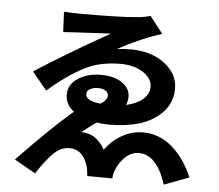

<svg xmlns="http://www.w3.org/2000/svg" viewBox="-57 -858 1114 978"><g transform="rotate(5 500.0 -368.5)"><path d="M438.5 -404.3Q416 -404.3 398.9 -395Q381.8 -385.7 381.8 -369.1Q381.8 -334 458 -326.2Q492.2 -345.7 492.2 -371.1Q492.2 -385.7 477.5 -395Q462.9 -404.3 438.5 -404.3ZM673.8 -793.9 741.2 -707Q700.2 -696.3 634.8 -668Q569.3 -639.6 517.6 -610.4Q547.9 -615.2 588.9 -615.2Q695.3 -614.3 762.7 -562Q830.1 -509.8 830.1 -435.5Q830.1 -365.2 784.2 -315.9Q738.3 -266.6 668.9 -245.1Q599.6 -223.6 513.7 -223.6Q482.4 -223.6 446.3 -228.5Q432.6 -218.8 407.7 -199.7Q382.8 -180.7 373 -172.9Q450.2 -174.8 495.1 -93.8Q530.3 -142.6 581.1 -170.9Q631.8 -199.2 686.5 -199.2Q771.5 -199.2 836.9 -142.6Q902.3 -85.9 942.4 8.8L815.4 56.6Q767.6 -92.8 675.8 -92.8Q639.6 -92.8 609.4 -66.4Q579.1 -40 560.5 4.9Q551.8 29.3 551.8 47.9L423.8 46.9Q419.9 13.7 417 2Q392.6 -86.9 320.3 -86.9Q277.3 -86.9 239.7 -49.8Q202.1 -12.7 157.2 56.6L48.8 -4.9Q222.7 -185.5 327.1 -273.4Q283.2 -306.6 283.2 -358.4Q283.2 -409.2 331.5 -440.9Q379.9 -472.7 447.3 -472.7Q516.6 -472.7 557.1 -444.3Q597.7 -416 597.7 -373Q597.7 -352.5 587.9 -331.1Q640.6 -341.8 672.9 -369.1Q705.1 -396.5 705.1 -433.6Q705.1 -476.6 658.7 -506.8Q612.3 -537.1 543.9 -537.1Q441.4 -537.1 368.2 -501Q279.3 -458 176.8 -368.2L101.6 -460Q270.5 -568.4 480.5 -686.5Q256.8 -674.8 237.3 -672.9L232.4 -776.4Q282.2 -773.4 320.3 -773.4Q524.4 -773.4 602.5 -781.2Q637.7 -783.2 673.8 -793.9Z"/></g></svg>

Font: Gen Shin Gothic Bold
Style: Bold
Weight: 700
Designer: [Source Han Sans]
Ryoko NISHIZUKA  (kana & ideographs); Paul D. Hunt (Latin, Greek & Cyrillic); Wenlong ZHANG  (bopomofo
Version: Version 1.002.20150607